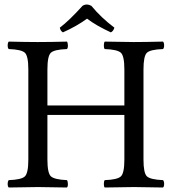

<svg xmlns="http://www.w3.org/2000/svg" viewBox="-20 -832 770 854"><path d="M618.2 -122.1Q618.2 -62 633.5 -47.6Q648.9 -33.2 705.1 -30.8Q710 -25.9 710 -13.9Q710 -2 705.1 2Q617.2 0 576.2 0Q536.1 0 445.8 2Q441.9 -2 441.9 -13.9Q441.9 -25.9 445.8 -30.8Q502 -32.7 517.6 -47.4Q533.2 -62 533.2 -122.1V-320.8H190.9V-122.1Q190.9 -62 206.5 -47.6Q222.2 -33.2 277.8 -30.8Q281.7 -25.9 282 -13.9Q282.2 -2 277.8 2Q189.9 0 148.9 0Q106.9 0 19 2Q14.2 -2 14.2 -13.9Q14.2 -25.9 19 -30.8Q75.2 -32.7 90.6 -47.4Q106 -62 106 -122.1V-522.9Q106 -583 90.6 -597.4Q75.2 -611.8 19 -613.8Q14.2 -617.7 14.2 -629.9Q14.2 -642.1 19 -647Q95.2 -645 147.9 -645Q202.1 -645 277.8 -647Q281.7 -642.1 282 -630.1Q282.2 -618.2 277.8 -613.8Q221.7 -611.8 206.3 -597.4Q190.9 -583 190.9 -522.9V-362.8H533.2V-522.9Q533.2 -583 517.6 -597.4Q502 -611.8 445.8 -613.8Q441.9 -617.7 441.9 -629.9Q441.9 -642.1 445.8 -647Q533.7 -645 575.2 -645Q623 -645 705.1 -647Q710 -642.1 710 -630.1Q710 -618.2 705.1 -613.8Q648.9 -611.8 633.5 -597.4Q618.2 -583 618.2 -522.9ZM386.2 -806.2Q430.2 -752.9 488.8 -709Q483.9 -692.9 473.1 -688Q408.2 -717.8 367.2 -749Q320.3 -714.8 259.8 -688Q248.5 -694.8 246.1 -709Q287.1 -739.7 347.2 -806.2Q365.2 -817.4 386.2 -806.2Z"/></svg>

Font: Linux Libertine
Style: Regular
Weight: 400
Designer: Philipp H. Poll
Foundry: Philipp H. Poll
Version: Version 5.3.0 ; ttfautohint (v0.9)